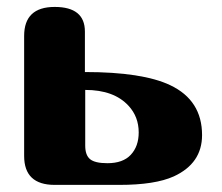

<svg xmlns="http://www.w3.org/2000/svg" viewBox="-20 -520 623 540"><path d="M347.7 -84.5Q370.1 -108.4 370.1 -147.5Q370.1 -191.4 341.8 -222.2Q300.8 -267.1 219.7 -267.1V-110.4Q219.7 -83.5 233.4 -72.3Q247.1 -61 282.2 -61Q325.7 -61 347.7 -84.5ZM218.8 -317.4Q381.3 -317.4 459 -280.3Q548.3 -237.8 548.3 -140.1Q548.3 -60.5 468.8 -23.9Q416 0 315.9 0H133.8Q47.9 0 47.9 -81.5V-418.9Q47.9 -500.5 133.8 -500.5Q218.8 -500.5 218.8 -431.2Z"/></svg>

Font: inglobal
Style: Bold
Weight: 700
Designer: Andrey Kochetov, Denis Davydov, Evgeny Yurtaev
Foundry: inglobal.ru
Version: Version 1.00 September 25, 2014, initial release